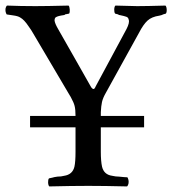

<svg xmlns="http://www.w3.org/2000/svg" viewBox="-22 -667 619 689"><path d="M339.8 -210V-122.1Q339.8 -88.9 344.2 -68.8Q351.1 -40 380.9 -36.1Q392.6 -33.2 404.8 -33.2Q426.8 -30.8 435.1 -30.8Q437 -28.8 439 -21Q440.4 -14.6 439 -7.8Q437.5 -1.5 434.1 2Q352.1 0 294.9 0Q236.8 0 154.8 2Q150.9 -2.4 150.6 -12.7Q150.4 -22.9 153.8 -26.9Q161.1 -28.3 167 -29.8Q169.9 -31.2 184.1 -33.2Q197.8 -33.2 208 -36.1Q238.3 -40.5 245.1 -68.8Q249 -86.4 249 -122.1V-210H85.9V-251H249Q249 -273.9 245.8 -286.6Q242.7 -299.3 231.9 -318.8Q231.4 -319.8 230 -322Q228.5 -324.2 228 -325.2Q197.8 -377 97.2 -546.9Q90.8 -558.6 80.1 -573.2Q64.9 -596.2 50.8 -604Q43 -609.4 24.9 -611.8Q5.4 -614.3 2 -615.2Q-3.9 -624.5 -2 -637.2Q-0.5 -643.6 2.9 -647Q52.7 -645 105 -645Q144 -645 224.1 -647Q227.5 -643.6 228.3 -633.1Q229 -622.6 226.1 -618.2Q223.6 -617.7 218.5 -616.7Q213.4 -615.7 210.9 -615.2Q210.9 -612.8 207 -612.8Q185.5 -609.9 178.2 -605Q173.8 -602.1 173.8 -592.8Q175.3 -582 187 -562Q208.5 -524.9 246.6 -457.3Q284.7 -389.6 301.8 -359.9Q309.1 -345.2 315.9 -348.1Q319.3 -351.6 321.8 -357.9Q417 -534.7 432.1 -563Q443.8 -585.9 439.9 -596.2Q438.5 -604.5 431.2 -606.9Q424.3 -609.4 408.2 -612.8Q402.8 -612.8 402.8 -615.2Q401.4 -615.2 397.2 -616.5Q393.1 -617.7 391.1 -618.2Q387.7 -622.6 387.9 -632.8Q388.2 -643.1 392.1 -647Q402.3 -646.5 431.2 -646Q460 -645.5 470.2 -645Q503.4 -645 571.8 -647Q575.7 -643.1 576.2 -632.8Q576.7 -622.6 573.2 -618.2Q571.8 -617.7 568.1 -616.7Q564.5 -615.7 563 -615.2Q561.5 -613.3 549.8 -610.8Q522.5 -606.9 507.3 -593Q492.2 -579.1 477.1 -549.8L357.9 -334Q347.2 -315.4 344 -301Q340.8 -286.6 339.8 -264.2V-251H495.1V-210Z"/></svg>

Font: Common Serif News
Style: Regular
Weight: 450
Designer: Philipp H. Poll, Khaled Hosny
Foundry: Stefan Peev, Context Ltd.
Version: Version 1.026